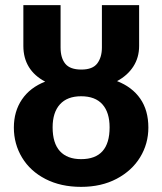

<svg xmlns="http://www.w3.org/2000/svg" viewBox="-20 -712 632 748"><path d="M558 -215Q558 -152 526 -99.5Q494 -47 434.5 -15.5Q375 16 296 16Q217 16 157.5 -14.5Q98 -45 66 -98Q34 -151 34 -215Q34 -278 65.5 -324.5Q97 -371 156 -394Q114 -416 92.5 -451Q71 -486 71 -533V-692H216V-527Q216 -486 234.5 -463.5Q253 -441 297 -441Q341 -441 359 -465Q377 -489 377 -527V-692H522V-533Q522 -488 499.5 -453Q477 -418 436 -396Q495 -373 526.5 -327.5Q558 -282 558 -215ZM407 -216Q407 -274 379 -305.5Q351 -337 296 -337Q242 -337 213.5 -305.5Q185 -274 185 -216Q185 -154 213.5 -123Q242 -92 296 -92Q407 -92 407 -216Z"/></svg>

Font: Fira Sans Condensed SemiBold
Style: Regular
Weight: 600
Width: 3
Designer: bBox Type GmbH & Carrois Corporate GbR & Edenspiekermann AG
Foundry: bBox Type GmbH & Carrois Corporate GbR & Edenspiekermann AG
Version: Version 4.301